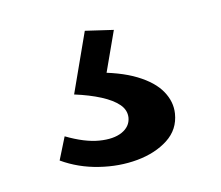

<svg xmlns="http://www.w3.org/2000/svg" viewBox="-42 -89 399 347"><g transform="rotate(-10 157.0 85.0)"><path d="M47 183.5 63.5 142Q97.5 158.5 123.8 160.5Q150 162.5 165.8 153.8Q181.5 145 183 129Q184 115 173 104.2Q162 93.5 141.5 85Q121 76.5 93.5 70.5L132.5 -39.5L184.5 -32L149 67.5L133.5 37.5Q182 45 212 60Q242 75 255.2 94.8Q268.5 114.5 267 136Q265 165 242.2 182.8Q219.5 200.5 185.5 206.8Q151.5 213 114.8 207.2Q78 201.5 47 183.5Z"/></g></svg>

Font: Karla ExtraLight
Style: Bold
Weight: 700
Version: Version 2.001